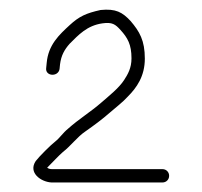

<svg xmlns="http://www.w3.org/2000/svg" viewBox="-20 -697 425 403"><path d="M335 -328C335 -335.9 328.9 -342 321 -342H89C85 -342 81.7 -343 79 -345C86.2 -352.2 105.3 -372.4 112 -378C127.6 -389.7 142.7 -410.2 159 -421C177.4 -433.9 194.6 -446.6 211 -461C222.1 -470.7 238.2 -483 248 -494C267 -513 284 -537 284 -574C284 -612.1 272.9 -630.9 254 -653C236.7 -671.5 223.1 -679.2 191 -676C160.9 -669.3 146.4 -662.8 126.5 -644.5C104.1 -623.9 81.4 -602.9 78 -565L77 -555C73.9 -536.6 102.1 -534.8 105 -552L106 -562C108.4 -581 115.5 -593 126 -605C144.7 -623.7 162.6 -643.4 195 -648C215.5 -650.9 222.1 -646.1 233 -634C247.9 -617.6 256 -603.6 256 -574.5C256 -554.1 248.3 -541.1 240.5 -529C229.5 -512 208.1 -495.2 193 -482C170.8 -462.5 145.1 -446.9 123 -427C111.3 -417.4 106.2 -408.2 96 -400C87 -393.2 62.2 -368.5 55 -359C38.8 -334.8 65.3 -315.3 88 -314H321C328.9 -314 335 -320.1 335 -328Z"/></svg>

Font: HoneyBee
Style: XLit
Weight: 200
Foundry: Cannot Into Space Fonts
Version: Version 0.89